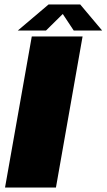

<svg xmlns="http://www.w3.org/2000/svg" viewBox="-20 -838 476 858"><path d="M2.5 0H230L349 -675H122ZM59.5 -701.5H185.5L260.5 -775.5L309.5 -701.5H436.5L338.5 -818H197Z"/></svg>

Font: Anybody UltraCondensed Thin Black
Style: Italic
Weight: 900
Italic angle: -10°
Version: Version 1.111